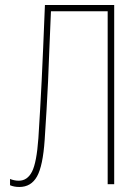

<svg xmlns="http://www.w3.org/2000/svg" viewBox="-20 -734 540 765"><path d="M57 11Q36 11 20 4V-21Q27 -18 36 -16Q45 -14 55 -14Q89 -14 107.5 -50Q126 -86 133 -184Q137 -245 140 -299.5Q143 -354 146 -412.5Q149 -471 152 -544Q155 -617 159 -714H435V0H409V-689H183Q179 -602 176.5 -534.5Q174 -467 171.5 -409.5Q169 -352 165.5 -296.5Q162 -241 158 -177Q151 -73 127.5 -31Q104 11 57 11Z"/></svg>

Font: Noto Sans Mono ExtraCondensed Thin
Style: Regular
Weight: 100
Width: 2
Designer: Monotype Design Team
Foundry: Monotype Imaging Inc.
Version: Version 2.014; ttfautohint (v1.8.4.7-5d5b)